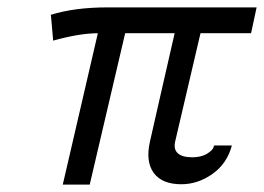

<svg xmlns="http://www.w3.org/2000/svg" viewBox="-20 -492 715 520"><path d="M118 -450Q116 -452 118 -452Q182 -472 272 -472H675L660 -402H523L454 -107Q450 -87 462 -76.5Q474 -66 501 -66Q522 -66 538 -74Q553 -83 557 -90Q557 -91 558.5 -94Q560 -97 560 -98H608Q595 -49 555.5 -21Q516 7 471 7Q419 7 396.5 -23.5Q374 -54 386 -108Q404 -186 413 -227L453 -402H319L223 8H150L245 -402Q196 -402 124 -382Z"/></svg>

Font: Coval
Style: ExtraLight Italic
Weight: 200
Foundry: Context Ltd
Version: Version 001.000